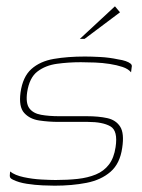

<svg xmlns="http://www.w3.org/2000/svg" viewBox="-20 -583 450 608"><path d="M153 5Q140 5 115.5 4Q91 3 65 -1Q39 -5 21 -14Q15 -17 13 -19.5Q11 -22 11 -27Q11 -32 12 -40Q27 -28 55 -22Q83 -16 111.5 -14.5Q140 -13 156 -13Q194 -13 226 -16.5Q258 -20 283.5 -30.5Q309 -41 325 -62Q341 -83 346 -117Q354 -169 329.5 -183Q305 -197 258 -197H165Q134 -197 104 -201.5Q74 -206 56.5 -225.5Q39 -245 45 -290Q52 -340 79.5 -364.5Q107 -389 150.5 -396.5Q194 -404 249 -404Q269 -404 297.5 -402.5Q326 -401 354 -395Q368 -393 378 -389.5Q388 -386 393.5 -381.5Q399 -377 397 -370L395 -354Q386 -365 368 -371Q350 -377 327.5 -380.5Q305 -384 281 -385Q257 -386 236 -386Q197 -386 160.5 -381Q124 -376 98.5 -356.5Q73 -337 66 -291Q61 -256 73 -240Q85 -224 110 -219.5Q135 -215 168 -215H256Q292 -215 319.5 -209Q347 -203 360.5 -182Q374 -161 367 -115Q360 -65 330 -39Q300 -13 254 -4Q208 5 153 5ZM233 -460 344 -563 360 -544 248 -460Z"/></svg>

Font: Genos Thin Thin
Style: Italic
Weight: 250
Italic angle: -8°
Version: Version 1.010